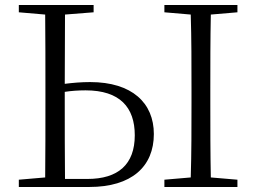

<svg xmlns="http://www.w3.org/2000/svg" viewBox="-20 -745 1021 765"><path d="M55 0H336C504 0 593 -81 593 -211C593 -334 507 -418 339 -418C303 -418 270 -415 238 -411L239 -687L353 -696V-725H55V-696L160 -687C161 -590 161 -490 161 -390V-335C161 -235 161 -137 160 -38L55 -29ZM238 -379C264 -383 291 -385 321 -385C458 -385 517 -317 517 -206C517 -90 451 -32 328 -32H239C238 -132 238 -233 238 -335ZM635 -696 740 -687C743 -590 743 -490 743 -390V-335C743 -235 743 -136 740 -38L635 -29V0H926V-29L820 -38C818 -137 818 -235 818 -335V-390C818 -490 818 -590 820 -687L926 -696V-725H635Z"/></svg>

Font: Noto Serif HK Light
Style: Regular
Weight: 300
Designer: Ryoko NISHIZUKA 西塚涼子 (kana & ideographs); Frank Grießhammer (Latin, Greek & Cyrillic); Wenlong ZHANG 张文龙 (bopomofo); San
Foundry: Adobe
Version: Version 2.001;hotconv 1.1.0;makeotfexe 2.6.0